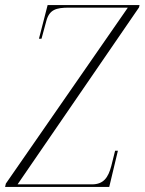

<svg xmlns="http://www.w3.org/2000/svg" viewBox="-66 -734 568 754"><path d="M-46 0H363L397 -142H386L371 -82C359 -37 341 -10 295 -10H3L480 -705L482 -714H121L87 -582H97L116 -652C128 -696 154 -704 205 -704H436L-43 -13Z"/></svg>

Font: Noto Serif Display ExtraCondensed ExtraLight
Style: Italic
Weight: 200
Width: 2
Italic angle: -12°
Designer: Monotype Design Team
Foundry: Monotype Imaging Inc.
Version: Version 2.009